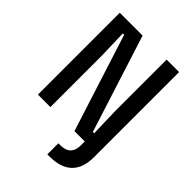

<svg xmlns="http://www.w3.org/2000/svg" viewBox="-288 -940 1327 1327"><g transform="rotate(45 375.0 -277.0)"><path d="M423 246V138H442Q493 138 518 112.5Q543 87 543 36V0L605 -20L665 0V32Q665 138 609.5 192Q554 246 445 246ZM85 0V-800H308L536 -86H549L543 -298V-800H665V0H442L214 -714H201L207 -502V0Z"/></g></svg>

Font: Martian Mono SemiExpanded Medium
Style: Regular
Weight: 500
Width: 6
Designer: Roman Shamin
Foundry: Evil Martians
Version: Version 1.000